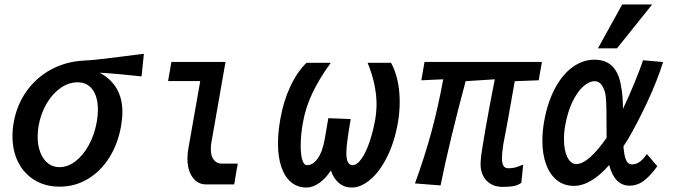

<svg xmlns="http://www.w3.org/2000/svg" viewBox="-20 -828 3040 862"><path d="M36 -216.5Q36 -249 41.5 -278Q55.5 -357.5 99.5 -419Q143.5 -480.5 210 -516.2Q276.5 -552 356.5 -556Q392.5 -557.5 452.5 -564.8Q512.5 -572 597 -583Q600.5 -583.5 626 -586.5L615.5 -485Q503.5 -497.5 427.5 -501.5Q529.5 -446.5 529.5 -325.5Q529.5 -296.5 523.5 -262Q510 -184 471.8 -122.2Q433.5 -60.5 375.5 -25.2Q317.5 10 248 10Q184 10 136 -19Q88 -48 62 -99.2Q36 -150.5 36 -216.5ZM414.5 -281Q419.5 -309 419.5 -335.5Q419.5 -392.5 395.8 -425.5Q372 -458.5 328.5 -458.5Q288.5 -458.5 251.8 -432.8Q215 -407 189 -362.5Q163 -318 153.5 -264Q149 -238.5 149 -215Q149 -175 161 -143.8Q173 -112.5 195.2 -95Q217.5 -77.5 246.5 -77.5Q284.5 -77.5 319.2 -104.2Q354 -131 379.2 -177.5Q404.5 -224 414.5 -281Z M821.5 -116.5Q821.5 -138.5 826 -163L879 -464H734.5L749.5 -550H992.5L929 -188Q926.5 -175 926.5 -159Q926.5 -127 940 -110.2Q953.5 -93.5 973.5 -93.5H1047.5L1040.5 -54Q1038.5 -41.5 1036 -27.5Q1033.5 -13.5 1031.5 0H905Q880.5 0 861.8 -14Q843 -28 832.2 -54.2Q821.5 -80.5 821.5 -116.5Z M1228 -184Q1228 -233 1238.5 -293.5Q1252 -372 1283 -438.8Q1314 -505.5 1356 -546H1465Q1414.5 -477 1383 -411Q1351.5 -345 1339.5 -275Q1330 -222.5 1330 -173.5Q1330 -133.5 1337.2 -110Q1344.5 -86.5 1358.5 -86.5Q1385 -86.5 1406.5 -116.5Q1428 -146.5 1438.5 -206.5L1454 -297.5L1554.5 -293.5Q1544.5 -235.5 1540 -200.5Q1535 -166 1535 -141.5Q1535 -86.5 1562.5 -86.5Q1582.5 -86.5 1602.2 -114Q1622 -141.5 1638.2 -188.2Q1654.5 -235 1664.5 -291Q1670.5 -326.5 1670.5 -360Q1670.5 -447 1630.5 -546H1735.5Q1754 -513.5 1764.2 -468.5Q1774.5 -423.5 1774.5 -371Q1774.5 -325 1766.5 -277.5Q1750.5 -188 1717 -121.8Q1683.5 -55.5 1641.5 -20.8Q1599.5 14 1559 14Q1526 14 1501.8 -6.2Q1477.5 -26.5 1465.5 -62.5Q1442.5 -27 1413.2 -6.5Q1384 14 1355 14Q1317 14 1288.2 -9Q1259.5 -32 1243.8 -76.5Q1228 -121 1228 -184Z M2137.5 -92Q2137.5 -97.5 2138.5 -109.5Q2139 -131.5 2160.2 -252.5Q2181.5 -373.5 2201.5 -472L2070.5 -463.5Q1997 -189.5 1958 4.5L1843 -4.5Q1885.5 -121 1915.5 -230.5Q1945.5 -340 1970 -472L1871.5 -467.5L1886 -550H2413L2398.5 -467.5L2291 -463.5Q2254.5 -253 2239.5 -179.5Q2233.5 -138.5 2233.5 -119Q2233.5 -95.5 2240.2 -84Q2247 -72.5 2262.5 -72.5Q2281 -72.5 2294.5 -76.5Q2308 -80.5 2329 -89L2320.5 -7Q2303.5 4.5 2284.2 7.8Q2265 11 2236.5 11Q2191 11 2164.2 -17.5Q2137.5 -46 2137.5 -92Z M2415 -196.5Q2415 -238.5 2423 -283.5Q2438 -367.5 2471 -430Q2504 -492.5 2550 -526.2Q2596 -560 2648.5 -560Q2701.5 -560 2731 -528.5Q2760.5 -497 2768.5 -439Q2776 -405.5 2777 -339.5Q2802.5 -392.5 2828.2 -455.2Q2854 -518 2867 -557.5L2957 -549.5Q2930.5 -465 2887.2 -372.2Q2844 -279.5 2799.5 -203L2779 -171.5Q2782 -130 2790.5 -110Q2799 -90 2818.5 -90Q2837 -90 2854 -103Q2871 -116 2884 -136.5L2931 -82Q2906 -45.5 2875.2 -20Q2844.5 5.5 2806 5.5Q2772.5 5.5 2749.5 -18.2Q2726.5 -42 2715 -87Q2632.5 6.5 2556.5 6.5Q2513 6.5 2481.2 -18.2Q2449.5 -43 2432.2 -89Q2415 -135 2415 -196.5ZM2664.5 -611 2773.5 -808H2908L2750 -611ZM2512 -203Q2512 -153 2527.2 -122.2Q2542.5 -91.5 2567.5 -91.5Q2595.5 -91.5 2631.2 -123.8Q2667 -156 2703.5 -210Q2703 -230 2703 -279.5Q2703 -289 2702.5 -332.5Q2702 -376 2699.5 -395.5Q2696 -424 2683 -443.8Q2670 -463.5 2650.5 -463.5Q2624.5 -463.5 2597.8 -439.2Q2571 -415 2549.5 -369.8Q2528 -324.5 2517.5 -264.5Q2512 -234.5 2512 -203Z"/></svg>

Font: JuliaMono SemiBoldItalic
Style: Regular
Weight: 600
Italic angle: -9°
Monospace: yes
Designer: cormullion
Foundry: corm
Version: Version 0.049; ttfautohint (v1.8.4)